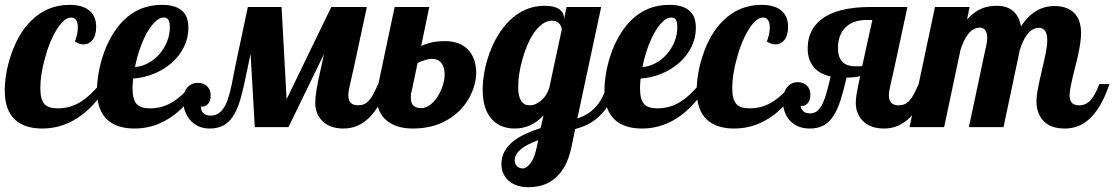

<svg xmlns="http://www.w3.org/2000/svg" viewBox="-33 -529 4637 799"><path d="M29.3 -31.2Q-13.2 -70.8 -13.2 -152.8Q-13.2 -183.6 -7.1 -221.4Q-1 -259.3 11.7 -296.9Q41.5 -388.2 96.2 -442.4Q163.6 -508.8 255.9 -508.8Q315.9 -508.8 344.7 -480Q367.2 -457 367.2 -417Q367.2 -381.8 351.6 -362.3Q336.9 -344.2 314 -344.2Q297.4 -344.2 278.8 -356Q291 -387.7 291 -415Q291 -434.1 283.9 -445.1Q276.9 -456.1 263.2 -456.1Q233.9 -456.1 202.1 -404.3Q173.3 -358.4 154.3 -287.6Q134.8 -218.3 134.8 -162.1Q134.8 -113.3 153.3 -94.7Q169.4 -78.1 207 -78.1Q261.2 -78.1 306.2 -107.4Q325.2 -119.6 342.8 -136.5Q360.4 -153.3 383.8 -179.2H418Q370.6 -99.1 309.1 -51.8Q233.4 5.9 143.1 5.9Q69.3 5.9 29.3 -31.2Z M413.1 -31.2Q370.6 -70.8 370.6 -152.8Q370.6 -183.6 376.7 -221.2Q382.8 -258.8 395 -296.4Q408.7 -338.4 429.9 -376Q451.2 -413.6 479.5 -442.4Q544.9 -508.8 640.6 -508.8Q701.7 -508.8 729.5 -479.5Q751 -456.5 751 -413.1Q751 -370.6 732.4 -333.3Q713.9 -295.9 681.2 -267.1Q648.4 -238.8 606.9 -221.9Q565.4 -205.1 521 -202.1Q518.6 -176.8 518.6 -162.1Q518.6 -113.3 537.1 -94.7Q553.2 -78.1 590.8 -78.1Q645 -78.1 689.9 -107.4Q709 -119.6 726.6 -136.5Q744.1 -153.3 767.6 -179.2H801.8Q754.4 -99.1 692.9 -51.8Q617.2 5.9 526.9 5.9Q453.1 5.9 413.1 -31.2ZM629.9 -303.2Q650.4 -326.7 662.1 -355.7Q673.8 -384.8 673.8 -415Q673.8 -435.1 668.2 -445.6Q662.6 -456.1 648.9 -456.1Q630.9 -456.1 612.5 -438.5Q594.2 -420.9 577.1 -390.1Q561.5 -361.3 548.8 -324.7Q536.1 -288.1 528.8 -250Q556.6 -252 583 -266.1Q609.4 -280.3 629.9 -303.2Z M756.3 -31.7Q743.2 -47.9 736.3 -68.1Q729.5 -88.4 729.5 -108.9Q729.5 -144 745.8 -164.1Q762.2 -184.1 791.5 -184.1Q814.9 -184.1 829.3 -169.7Q843.8 -155.3 843.8 -131.8Q843.8 -110.4 833.7 -97.9Q823.7 -85.4 809.1 -85.4Q805.7 -85.4 803.7 -85.9Q802.7 -71.3 810.5 -61.5Q820.8 -47.9 842.8 -47.9Q868.2 -47.9 885.3 -64.2Q902.3 -80.6 913.6 -111.3Q923.8 -140.6 931.2 -176.8Q937.5 -211.4 945.8 -252L998.5 -500H1138.7L1159.7 -116.2L1345.7 -500H1493.7L1440.4 -252L1422.9 -174.8Q1416.5 -146.5 1416.5 -132.8Q1416.5 -90.8 1456.5 -90.8Q1471.7 -90.8 1482.9 -95.9Q1494.1 -101.1 1503.9 -112.3Q1512.7 -122.6 1520.8 -137.7Q1528.8 -152.8 1540.5 -179.2H1582.5Q1519.5 5.9 1396.5 5.9Q1338.9 5.9 1307.6 -26.4Q1293.5 -40.5 1286.1 -59.8Q1278.8 -79.1 1278.8 -100.1Q1278.8 -142.6 1299.8 -232.9L1315.4 -304.2L1167.5 0H1027.3L1009.8 -305.2L996.6 -242.2Q982.4 -171.4 971.2 -129.4Q960 -87.4 944.8 -58.6Q927.7 -26.4 902.6 -10.3Q877.4 5.9 839.4 5.9Q812.5 5.9 791.5 -4.2Q770.5 -14.2 756.3 -31.7Z M1575.2 -28.3Q1555.7 -44.4 1545.2 -68.4Q1534.7 -92.3 1534.7 -122.1Q1534.7 -154.8 1541.5 -179.2L1609.4 -500H1753.4L1719.7 -337.9Q1751 -351.1 1776.9 -355Q1795.4 -357.9 1819.3 -357.9Q1849.1 -357.9 1873.3 -349.1Q1897.5 -340.3 1914.1 -323.2Q1930.7 -306.2 1939.7 -281Q1948.7 -255.9 1948.7 -225.1Q1948.7 -203.6 1942.1 -178.2Q1935.5 -152.8 1922.9 -127.9Q1892.6 -70.3 1837.9 -35.6Q1773.9 5.9 1684.6 5.9Q1649.9 5.9 1622.1 -2.9Q1594.2 -11.7 1575.2 -28.3ZM1788.1 -127Q1801.3 -147.9 1809.3 -172.6Q1817.4 -197.3 1817.4 -219.2Q1817.4 -249.5 1803.7 -266.8Q1790 -284.2 1763.7 -284.2Q1752.4 -284.2 1733.4 -278.3Q1712.9 -272.5 1704.6 -266.1L1679.7 -147.9Q1676.8 -141.1 1676.8 -131.1Q1676.8 -121.1 1676.8 -120.1Q1676.8 -79.1 1719.7 -79.1Q1738.3 -79.1 1756.1 -92Q1773.9 -105 1788.1 -127Z M2086.9 225.6Q2071.3 213.4 2062.5 195.1Q2053.7 176.8 2053.7 152.8Q2053.7 96.2 2106.9 55.7Q2147 25.9 2216.8 3.9L2229 -48.8Q2177.7 5.9 2108.9 5.9Q2051.8 5.9 2016.6 -29.8Q1975.6 -71.8 1975.6 -154.8Q1975.6 -189.9 1982.7 -229Q1989.7 -268.1 2003.4 -306.2Q2034.7 -392.1 2088.9 -444.8Q2151.4 -504.9 2232.9 -504.9Q2273.4 -504.9 2293.7 -491Q2314 -477.1 2314 -454.1V-448.2L2324.7 -500H2468.8L2369.6 -36.1Q2417 -51.8 2445.3 -83Q2476.1 -116.7 2495.6 -179.2H2537.6Q2510.7 -90.3 2457.5 -42Q2418.5 -6.8 2360.8 7.8L2345.7 80.1Q2326.7 175.8 2269.5 218.8Q2228 250 2165.5 250Q2142.1 250 2121.8 243.9Q2101.6 237.8 2086.9 225.6ZM2219.2 -110.8Q2245.1 -133.3 2253.9 -168.9L2304.7 -405.8Q2304.7 -410.6 2302.5 -417Q2300.3 -423.3 2296.4 -428.7Q2284.7 -442.9 2263.7 -442.9Q2243.7 -442.9 2224.9 -429.7Q2206.1 -416.5 2189.5 -393.1Q2160.2 -350.6 2141.1 -282.2Q2132.3 -252 2127.9 -222.4Q2123.5 -192.9 2123.5 -168.9Q2123.5 -119.1 2142.1 -101.6Q2148.4 -94.7 2156.2 -92.8Q2164.1 -90.8 2173.8 -90.8Q2195.3 -90.8 2219.2 -110.8ZM2174.8 149.9Q2191.4 128.4 2200.7 83L2206.5 54.2Q2161.1 71.3 2138.7 88.9Q2108.9 111.3 2108.9 139.2Q2108.9 152.3 2117.2 161.1Q2126.5 171.9 2142.6 171.9Q2158.2 171.9 2174.8 149.9Z M2524.9 -31.2Q2482.4 -70.8 2482.4 -152.8Q2482.4 -183.6 2488.5 -221.2Q2494.6 -258.8 2506.8 -296.4Q2520.5 -338.4 2541.7 -376Q2563 -413.6 2591.3 -442.4Q2656.7 -508.8 2752.4 -508.8Q2813.5 -508.8 2841.3 -479.5Q2862.8 -456.5 2862.8 -413.1Q2862.8 -370.6 2844.2 -333.3Q2825.7 -295.9 2793 -267.1Q2760.3 -238.8 2718.8 -221.9Q2677.2 -205.1 2632.8 -202.1Q2630.4 -176.8 2630.4 -162.1Q2630.4 -113.3 2648.9 -94.7Q2665 -78.1 2702.6 -78.1Q2756.8 -78.1 2801.8 -107.4Q2820.8 -119.6 2838.4 -136.5Q2856 -153.3 2879.4 -179.2H2913.6Q2866.2 -99.1 2804.7 -51.8Q2729 5.9 2638.7 5.9Q2564.9 5.9 2524.9 -31.2ZM2741.7 -303.2Q2762.2 -326.7 2773.9 -355.7Q2785.6 -384.8 2785.6 -415Q2785.6 -435.1 2780 -445.6Q2774.4 -456.1 2760.7 -456.1Q2742.7 -456.1 2724.4 -438.5Q2706.1 -420.9 2689 -390.1Q2673.3 -361.3 2660.6 -324.7Q2647.9 -288.1 2640.6 -250Q2668.5 -252 2694.8 -266.1Q2721.2 -280.3 2741.7 -303.2Z M2908.7 -31.2Q2866.2 -70.8 2866.2 -152.8Q2866.2 -183.6 2872.3 -221.4Q2878.4 -259.3 2891.1 -296.9Q2920.9 -388.2 2975.6 -442.4Q3043 -508.8 3135.3 -508.8Q3195.3 -508.8 3224.1 -480Q3246.6 -457 3246.6 -417Q3246.6 -381.8 3231 -362.3Q3216.3 -344.2 3193.4 -344.2Q3176.8 -344.2 3158.2 -356Q3170.4 -387.7 3170.4 -415Q3170.4 -434.1 3163.3 -445.1Q3156.2 -456.1 3142.6 -456.1Q3113.3 -456.1 3081.5 -404.3Q3052.7 -358.4 3033.7 -287.6Q3014.2 -218.3 3014.2 -162.1Q3014.2 -113.3 3032.7 -94.7Q3048.8 -78.1 3086.4 -78.1Q3140.6 -78.1 3185.5 -107.4Q3204.6 -119.6 3222.2 -136.5Q3239.7 -153.3 3263.2 -179.2H3297.4Q3250 -99.1 3188.5 -51.8Q3112.8 5.9 3022.5 5.9Q2948.7 5.9 2908.7 -31.2Z M3253.4 -28.3Q3239.7 -43.5 3232.4 -64Q3225.1 -84.5 3225.1 -106.9Q3225.1 -142.6 3241.7 -164.8Q3258.3 -187 3287.1 -187Q3310.5 -187 3325 -172.6Q3339.4 -158.2 3339.4 -134.8Q3339.4 -113.3 3329.3 -100.8Q3319.3 -88.4 3304.7 -88.4Q3301.3 -88.4 3299.3 -88.9Q3300.3 -75.7 3308.1 -67.9Q3317.9 -57.1 3338.4 -57.1Q3355.5 -57.1 3368.2 -67.6Q3380.9 -78.1 3390.6 -98.6Q3399.4 -117.7 3407.2 -144.8Q3415 -171.9 3423.3 -210.9Q3379.4 -220.2 3355 -248Q3328.1 -278.8 3328.1 -327.1Q3328.1 -404.3 3385.3 -448.7Q3451.7 -500 3591.3 -500H3743.2L3689.9 -252L3672.4 -174.8Q3666 -146.5 3666 -132.8Q3666 -90.8 3706.1 -90.8Q3721.2 -90.8 3732.4 -95.9Q3743.7 -101.1 3753.4 -112.3Q3762.2 -122.6 3770.3 -137.7Q3778.3 -152.8 3790 -179.2H3832Q3769 5.9 3646 5.9Q3588.4 5.9 3557.1 -26.4Q3543 -40.5 3535.6 -59.8Q3528.3 -79.1 3528.3 -100.1Q3528.3 -114.3 3531.2 -134.3Q3534.2 -153.3 3546.4 -211.9Q3519.5 -206.1 3490.2 -206.1Q3476.6 -148.4 3464.6 -111.3Q3452.6 -74.2 3437 -49.3Q3419.9 -21.5 3395.8 -7.8Q3371.6 5.9 3337.4 5.9Q3284.2 5.9 3253.4 -28.3ZM3542.5 -252.9H3544.9Q3548.3 -252.9 3555.2 -254.9L3597.2 -445.8H3573.2Q3515.1 -445.8 3484.4 -413.6Q3469.2 -398.4 3461.7 -377Q3454.1 -355.5 3454.1 -330.1Q3454.1 -288.1 3475.1 -269.5Q3493.2 -252.9 3526.4 -252.9Z M4306.2 -29.3Q4280.3 -59.6 4280.3 -106.9Q4280.3 -129.4 4285.9 -159.2Q4291.5 -189 4302.7 -235.8Q4314 -283.7 4319.6 -312.3Q4325.2 -340.8 4325.2 -361.8Q4325.2 -413.1 4289.1 -413.1Q4263.7 -413.1 4242.2 -386.2Q4224.1 -363.3 4210.9 -320.8L4143.1 0H3999L4072.3 -345.2Q4075.2 -356.9 4075.2 -370.1Q4075.2 -390.1 4068.8 -400.9Q4060.5 -414.1 4044.9 -414.1Q4016.6 -414.1 3995.6 -386.7Q3977.1 -363.3 3963.9 -320.8L3896 0H3752L3857.9 -500H4002L3991.2 -448.2Q4020.5 -481 4055.2 -494.6Q4082.5 -504.9 4113.3 -504.9Q4155.3 -504.9 4180.2 -485.4Q4208 -463.4 4215.8 -418.9Q4248 -468.8 4290 -489.3Q4319.8 -503.9 4355 -503.9Q4405.3 -503.9 4434.6 -477.5Q4465.8 -448.7 4465.8 -391.1Q4465.8 -358.4 4453.6 -300.8Q4448.7 -276.9 4441.9 -252.4Q4429.7 -205.6 4421.9 -166Q4418 -145.5 4418 -132.8Q4418 -112.8 4427 -101.8Q4436 -90.8 4458 -90.8Q4487.8 -90.8 4508.3 -115.2Q4523.9 -133.8 4542 -179.2H4584Q4546.9 -69.3 4490.2 -25.4Q4450.2 5.9 4397.9 5.9Q4335.9 5.9 4306.2 -29.3Z"/></svg>

Font: Pattaya
Style: Regular
Weight: 400
Designer: Pablo Impallari / Thai characters Designed by Thanarat Vachiruckul and Suppakit Chalermlarp
Foundry: Pablo Impallari
Version: Version 2.000